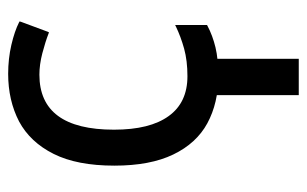

<svg xmlns="http://www.w3.org/2000/svg" viewBox="-164 -392 767 480"><g transform="rotate(-90 220.0 -152.5)"><path d="M395.5 -18.1Q370.6 -4.9 341.1 2.2Q311.5 9.3 269 9.3Q202.1 9.3 151.4 -18.1Q101.1 -45.4 73.2 -103.5Q45.4 -161.1 45.4 -250.5Q45.4 -343.8 74.7 -402.3Q104 -460.9 155.8 -488.8Q208.5 -516.1 274.9 -516.1Q312.5 -516.1 347.2 -508.1Q381.8 -500 403.8 -488.8L404.3 -488.3L406.2 -487.3L405.3 -485.8V-484.9L379.9 -416.5L379.4 -416L378.9 -414.1L377 -414.6L376 -415Q354.5 -423.3 326.2 -430.7Q297.9 -438 272.9 -438Q135.3 -438 135.3 -251.5Q135.3 -161.6 169.4 -114.7Q203.1 -67.9 269 -67.9Q307.6 -67.9 337.9 -76.2Q367.7 -84.5 393.1 -96.7L394 -97.2L397 -98.6V-95.2V-93.8V-21V-19ZM312.5 210.4H221.7V-39.6H312.5Z"/></g></svg>

Font: MAUL
Style: Regular
Weight: 400
Designer: MAUL
Version: Version 1.0; 2020; ttfautohint (v1.8.3)